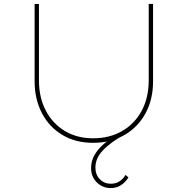

<svg xmlns="http://www.w3.org/2000/svg" viewBox="-20 -720 954 976"><path d="M543 236Q501 236 472 207Q443 178 443 135Q443 106 454 81Q465 56 487 32Q509 8 541 -13.5Q573 -35 616 -57L621 -39Q579 -18 549.5 4Q520 26 501 46.5Q482 67 473.5 88.5Q465 110 465 132Q465 168 487.5 191Q510 214 543 214Q569 214 588 201.5Q607 189 618 169L633 182Q618 206 595.5 221Q573 236 543 236ZM453 6Q364 6 297 -34Q230 -74 193 -145Q156 -216 156 -307V-700H178V-312Q178 -224 213 -157.5Q248 -91 310 -54Q372 -17 453 -17Q537 -17 601 -54Q665 -91 700.5 -157.5Q736 -224 736 -312V-700H758V-306Q758 -215 720 -144.5Q682 -74 613 -34Q544 6 453 6Z"/></svg>

Font: Lexend Giga Thin
Style: Regular
Weight: 250
Version: Version 1.007